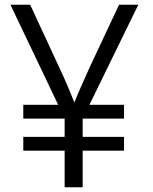

<svg xmlns="http://www.w3.org/2000/svg" viewBox="-20 -788 643 808"><path d="M252 0V-290L24 -768H107L229 -505Q251 -459 269 -415.5Q287 -372 303 -330H282Q300 -375 318 -416.5Q336 -458 357 -504L481 -768H562L328 -289V0ZM78 -154V-212H502V-154ZM78 -289V-347H502V-289Z"/></svg>

Font: Yaldevi
Style: Regular
Weight: 400
Designer: Sol Matas, Rajitha Manaperi, Kosala Senevirathne
Foundry: Mooniak
Version: Version 1.100